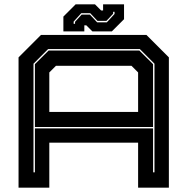

<svg xmlns="http://www.w3.org/2000/svg" viewBox="-20 -860 859 880"><path d="M65 0V-597L168 -700H651L754 -597V0H613V-206H206V0ZM133.5 -70H140V-271.5H681.5V-70H688V-568L621 -635H200.5L133.5 -568ZM140 -278V-566L203 -628.5H618.5L681.5 -566V-278ZM206 -347H613V-528L582.5 -558.5H236.5L206 -528ZM270.5 -716V-784L326.5 -840H415.5L443.5 -812H452.5V-840H548.5V-772L492.5 -716H403.5L375.5 -744H366.5V-716ZM317.5 -751H324V-760L354 -793H392L425.5 -757.5H469.5L505 -796V-806H498.5V-797L468 -764.5H426.5L393.5 -799.5H352.5L317.5 -761Z"/></svg>

Font: Tourney Expanded ExtraBold
Style: Regular
Weight: 800
Width: 7
Designer: Tyler Finck
Foundry: Etcetera Type Co
Version: Version 1.010; ttfautohint (v1.8.3)